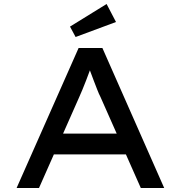

<svg xmlns="http://www.w3.org/2000/svg" viewBox="-20 -940 904 960"><path d="M63 0 373 -700H492L801 0H684L482 -456Q475 -469 466.5 -491Q458 -513 448.5 -537.5Q439 -562 430.5 -585.5Q422 -609 416 -626L444 -627Q436 -606 427.5 -583Q419 -560 410 -536.5Q401 -513 392 -491.5Q383 -470 375 -452L175 0ZM199 -168 240 -272H613L643 -168ZM358 -755 330 -807 513 -920 560 -830Z"/></svg>

Font: Lexend Giga
Style: Regular
Weight: 400
Designer: Bonnie Shaver-Troup, Thomas Jockin
Foundry: Lexend
Version: Version 1.007